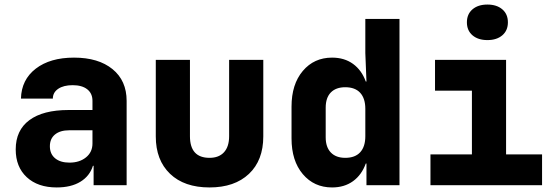

<svg xmlns="http://www.w3.org/2000/svg" viewBox="-20 -813 2440 843"><path d="M229 10Q146 10 97.5 -35Q49 -80 49 -157Q49 -241 109 -285.5Q169 -330 281 -330H386V-370Q386 -403 363 -421Q340 -439 299 -439Q259 -439 235.5 -423Q212 -407 212 -380H72Q74 -463 137 -511.5Q200 -560 305 -560Q412 -560 474 -509.5Q536 -459 536 -370V0H391V-85H388Q374 -40 333 -15Q292 10 229 10ZM285 -99Q329 -99 357.5 -122Q386 -145 386 -183V-241H284Q244 -241 221.5 -222.5Q199 -204 199 -171Q199 -137 222 -118Q245 -99 285 -99Z M900 10Q789 10 726.5 -50Q664 -110 664 -214V-550H814V-215Q814 -120 900 -120Q941 -120 963.5 -144.5Q986 -169 986 -215V-550H1136V-214Q1136 -109 1073 -49.5Q1010 10 900 10Z M1438 10Q1359 10 1309.5 -48.5Q1260 -107 1260 -205V-345Q1260 -443 1309.5 -501.5Q1359 -560 1438 -560Q1492 -560 1530 -532.5Q1568 -505 1586 -455H1589L1584 -580V-730H1734V0H1589V-95H1586Q1568 -45 1530 -17.5Q1492 10 1438 10ZM1496 -120Q1539 -120 1561.5 -144.5Q1584 -169 1584 -215V-335Q1584 -381 1561.5 -405.5Q1539 -430 1496 -430Q1455 -430 1432.5 -407Q1410 -384 1410 -340V-210Q1410 -167 1432.5 -143.5Q1455 -120 1496 -120Z M1870 0V-135H2052V-415H1890V-550H2202V-135H2360V0ZM2120 -637Q2079 -637 2054.5 -658Q2030 -679 2030 -715Q2030 -751 2054.5 -772Q2079 -793 2120 -793Q2161 -793 2185.5 -772Q2210 -751 2210 -715Q2210 -679 2185.5 -658Q2161 -637 2120 -637Z"/></svg>

Font: NKDuy Mono ExtraBold
Style: Regular
Weight: 800
Monospace: yes
Designer: NKDuy
Foundry: NKDuy
Version: Version 2.251; ttfautohint (v1.8.4.7-5d5b)